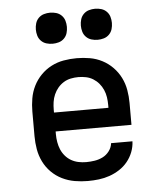

<svg xmlns="http://www.w3.org/2000/svg" viewBox="-54 -795 707 850"><g transform="rotate(-5 300.0 -370.5)"><path d="M302 8Q273 8 244 3Q215 -2 188.5 -15Q162 -28 141 -49Q120 -70 107 -96.5Q94 -123 89 -152Q84 -181 84 -210V-320Q84 -349 89 -378Q94 -407 107 -433Q120 -459 140.5 -480Q161 -501 187 -514.5Q213 -528 242 -533Q271 -538 300 -538Q329 -538 358 -533Q387 -528 413 -514.5Q439 -501 459.5 -480Q480 -459 493 -433Q506 -407 511 -378Q516 -349 516 -320V-223H179V-210Q179 -193 182 -175.5Q185 -158 191.5 -142.5Q198 -127 209.5 -113.5Q221 -100 236 -91.5Q251 -83 268 -79.5Q285 -76 302 -76Q321 -76 340 -79Q359 -82 376 -90.5Q393 -99 405 -115Q417 -131 419 -150H514Q513 -125 504 -102Q495 -79 479.5 -60Q464 -41 443 -27.5Q422 -14 399 -6Q376 2 351.5 5Q327 8 302 8ZM421 -307V-320Q421 -337 418.5 -354Q416 -371 409 -387Q402 -403 391 -416Q380 -429 365.5 -438Q351 -447 334 -450.5Q317 -454 300 -454Q283 -454 266 -450.5Q249 -447 234.5 -438Q220 -429 209 -416Q198 -403 191 -387Q184 -371 181.5 -354Q179 -337 179 -320V-307ZM400 -611Q386 -611 372.5 -615Q359 -619 349 -629Q339 -639 335 -652.5Q331 -666 331 -680Q331 -694 335 -707.5Q339 -721 349 -731Q359 -741 372.5 -745Q386 -749 400 -749Q414 -749 427.5 -745Q441 -741 451 -731Q461 -721 465 -707.5Q469 -694 469 -680Q469 -666 465 -652.5Q461 -639 451 -629Q441 -619 427.5 -615Q414 -611 400 -611ZM200 -611Q186 -611 172.5 -615Q159 -619 149 -629Q139 -639 135 -652.5Q131 -666 131 -680Q131 -694 135 -707.5Q139 -721 149 -731Q159 -741 172.5 -745Q186 -749 200 -749Q214 -749 227.5 -745Q241 -741 251 -731Q261 -721 265 -707.5Q269 -694 269 -680Q269 -666 265 -652.5Q261 -639 251 -629Q241 -619 227.5 -615Q214 -611 200 -611Z"/></g></svg>

Font: Iosevka Curly Slab MdEx
Style: Regular
Weight: 500
Width: 7
Monospace: yes
Designer: Belleve Invis
Foundry: Belleve Invis
Version: Version 11.1.0; ttfautohint (v1.8.3)